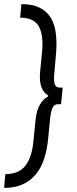

<svg xmlns="http://www.w3.org/2000/svg" viewBox="-51 -773 376 934"><path d="M53 -753Q107 -753 142 -735.5Q177 -718 196 -686.5Q215 -655 220.5 -611.5Q226 -568 222 -517L214 -425Q209 -382 215 -364.5Q221 -347 238 -347H254L246 -266H230Q213 -266 204.5 -248.5Q196 -231 192 -188L183 -96Q178 -45 164 -1.5Q150 42 124.5 73.5Q99 105 61 123Q23 141 -31 141L-25 74Q41 74 73 32.5Q105 -9 112 -90L122 -190Q127 -237 143.5 -264.5Q160 -292 183 -304V-309Q162 -320 151 -348Q140 -376 144 -422L154 -524Q161 -605 137 -646Q113 -687 47 -687Z"/></svg>

Font: Karla Tamil Inclined
Style: Regular
Weight: 400
Designer: Jonathan Pinhorn
Foundry: Jonathan Pinhorn
Version: Version 1.001